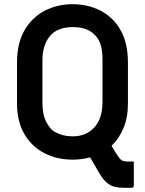

<svg xmlns="http://www.w3.org/2000/svg" viewBox="-20 -740 690 914"><path d="M325 -720Q399 -720 459 -689Q519 -658 554 -596.5Q589 -535 589 -442V-247Q589 -181 568 -130.5Q547 -80 511 -46Q518 -34 526 -21Q534 -8 544 7Q554 21 563 25Q572 29 585 29H617V143Q617 154 606 154H569Q522 154 496.5 136Q471 118 451 81Q440 62 429.5 44.5Q419 27 409 9Q370 20 325 20Q252 20 192 -10.5Q132 -41 96.5 -101Q61 -161 61 -248V-442Q61 -535 97 -596.5Q133 -658 193 -689Q253 -720 325 -720ZM182 -254Q182 -198 196.5 -167.5Q211 -137 227 -122Q243 -109 268.5 -100Q294 -91 328 -91Q389 -91 428.5 -133Q468 -175 468 -256V-453Q468 -502 458 -530.5Q448 -559 428 -577Q412 -593 387 -602Q362 -611 327 -611Q252 -611 217 -567.5Q182 -524 182 -453Z"/></svg>

Font: Recursive Sn Lnr St SmB
Style: Regular
Weight: 600
Version: Version 1.079;hotconv 1.0.112;makeotfexe 2.5.65598; ttfautoh